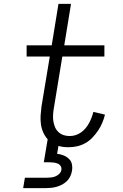

<svg xmlns="http://www.w3.org/2000/svg" viewBox="-20 -755 640 995"><path d="M100 220 109 166H224Q235 166 246.5 164.5Q258 163 268.5 158.5Q279 154 287.5 145.5Q296 137 298 126Q300 115 294.5 106Q289 97 279.5 93Q270 89 259 87.5Q248 86 237 86H207L227 -33Q213 -49 204 -69Q195 -89 192 -111.5Q189 -134 190.5 -157Q192 -180 195 -203L238 -462H118V-520H248L283 -735H348L313 -520H521V-462H303L259 -194Q256 -177 255 -160Q254 -143 256.5 -127Q259 -111 265 -96.5Q271 -82 282.5 -71Q294 -60 309 -55Q324 -50 341 -50Q356 -50 371 -54.5Q386 -59 399.5 -68.5Q413 -78 423.5 -90.5Q434 -103 441.5 -117Q449 -131 454.5 -145.5Q460 -160 464 -175L524 -161Q519 -140 510 -118.5Q501 -97 488 -78Q475 -59 459 -42Q443 -25 422.5 -13.5Q402 -2 380 3Q358 8 336 8Q322 8 308.5 6.5Q295 5 283 1L276 42Q293 44 308.5 50Q324 56 336.5 67.5Q349 79 352.5 95.5Q356 112 353 130Q351 144 344.5 158Q338 172 327 183Q316 194 302 201.5Q288 209 273.5 213Q259 217 244.5 218.5Q230 220 215 220Z"/></svg>

Font: Iosevka HT Light Extended
Style: Italic
Weight: 300
Width: 7
Italic angle: -9°
Monospace: yes
Designer: Belleve Invis
Foundry: Belleve Invis
Version: Version 32.3.0; ttfautohint (v1.8.4)